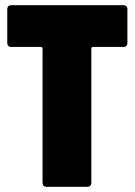

<svg xmlns="http://www.w3.org/2000/svg" viewBox="-20 -720 519 740"><path d="M456 -700H23C14 -700 8 -694 8 -685V-554C8 -545 14 -539 23 -539H138C142 -539 144 -537 144 -533V-15C144 -6 150 0 159 0H317C326 0 332 -6 332 -15V-533C332 -537 335 -539 338 -539H456C465 -539 471 -545 471 -554V-685C471 -694 465 -700 456 -700Z"/></svg>

Font: Barlow Condensed Black
Style: Regular
Weight: 900
Width: 3
Designer: Jeremy Tribby
Foundry: Tribby Type
Version: Version 1.422;hotconv 1.0.109;makeotfexe 2.5.65596